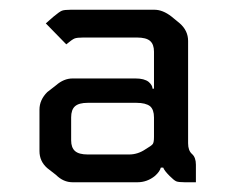

<svg xmlns="http://www.w3.org/2000/svg" viewBox="-20 -720 475 394"><path d="M315 -376H310Q308 -368 298 -359Q282 -346 262 -346H129Q110 -346 95 -361L77 -375Q61 -389 61 -410V-495Q61 -515 77 -531L95 -545Q111 -559 129 -559H258Q276 -559 285 -552Q293 -545 293 -538H296V-614Q296 -629 288 -636Q280 -643 261 -643H151Q138 -643 133 -641Q128 -639 116 -629L74 -672L90 -686Q102 -696 107 -698Q112 -700 125 -700H297Q314 -700 332 -686L349 -672Q366 -657 366 -636V-426Q366 -411 374 -404Q382 -397 382 -382V-346H359Q346 -346 341.5 -348Q337 -350 328 -359Q317 -370 315 -376ZM126 -479V-432Q126 -417 134 -410Q142 -403 160 -403H245Q263 -403 279 -414Q291 -421 293.5 -424.5Q296 -428 296 -439V-479Q296 -495 288 -502Q279 -509 260 -509H160Q142 -509 134 -502Q126 -495 126 -479Z"/></svg>

Font: Electrolize
Style: Regular
Weight: 400
Designer: Valery Zaveryaev
Foundry: Cyreal (www.cyreal.org)
Version: Version 1.002